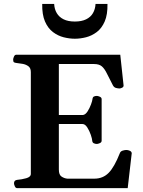

<svg xmlns="http://www.w3.org/2000/svg" viewBox="-20 -977 741 997"><path d="M52.7 -24.9Q52.7 -41 68.8 -43Q92.3 -44.9 116.2 -51.5Q140.1 -58.1 140.1 -74.2V-602.5Q140.1 -623.5 127.7 -632.8Q115.2 -642.1 98.1 -645.3Q81.1 -648.4 65.9 -649.9Q55.7 -650.9 52 -654.1Q48.3 -657.2 48.3 -668Q48.3 -673.3 52.5 -683.1Q56.6 -692.9 64.9 -692.9H604.5L621.6 -534.2Q622.6 -525.9 614.3 -521.7Q606 -517.6 600.6 -517.6Q592.8 -517.6 582.5 -520.3Q572.3 -522.9 566.4 -533.7Q546.9 -570.3 535.2 -595Q523.4 -619.6 509.3 -632.1Q495.1 -644.5 468.8 -644.5H285.6V-379.9H411.1Q423.8 -381.8 434.6 -398.4Q445.3 -415 452.4 -434.3Q459.5 -453.6 460.4 -463.4Q461.4 -473.1 468.3 -476.1Q475.1 -479 482.9 -479Q488.3 -479 498 -474.9Q507.8 -470.7 507.8 -462.4V-246.1Q507.8 -237.8 498 -233.6Q488.3 -229.5 482.9 -229.5Q475.1 -229.5 467.5 -232.9Q460 -236.3 459 -245.6Q458.5 -256.3 451.4 -277.1Q444.3 -297.9 433.1 -315.4Q421.9 -333 408.2 -333H285.6V-96.2Q285.6 -69.3 299.6 -60.1Q313.5 -50.8 329.6 -49.3H470.2Q514.2 -49.3 543.9 -79.1Q573.7 -108.9 602.5 -182.1Q606 -191.4 616.9 -194.8Q627.9 -198.2 635.7 -198.2Q645 -198.2 654.1 -194.1Q663.1 -189.9 664.1 -181.6L643.1 0H69.3Q61 0 56.9 -9.8Q52.7 -19.5 52.7 -24.9ZM368.7 -775.9Q340.8 -775.9 310.8 -783.4Q280.8 -791 254.9 -810.5Q229 -830.1 213.6 -865.5Q198.2 -900.9 199.2 -956.5H261.2Q262.7 -929.2 274.9 -908.7Q287.1 -888.2 310.3 -876.7Q333.5 -865.2 368.7 -865.2Q403.8 -865.2 427.2 -876.7Q450.7 -888.2 462.6 -908.7Q474.6 -929.2 476.1 -956.5H538.1Q539.1 -900.9 523.7 -865.5Q508.3 -830.1 482.4 -810.5Q456.5 -791 426.5 -783.4Q396.5 -775.9 368.7 -775.9Z"/></svg>

Font: Gelasio SemiBold
Style: Regular
Weight: 600
Designer: Eben Sorkin
Foundry: Eben Sorkin
Version: Version 1.008